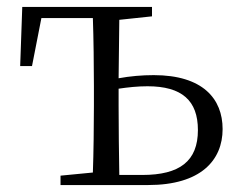

<svg xmlns="http://www.w3.org/2000/svg" viewBox="-20 -532 680 552"><path d="M154 0H406C557 0 620 -71 620 -161C620 -248 563 -316 422 -316C388 -316 354 -313 321 -307L323 -475L417 -485V-512H44L38 -342H72L99 -480H247C249 -424 250 -340 250 -285V-227C250 -173 249 -91 247 -36L154 -27ZM321 -277C348 -281 376 -284 404 -284C503 -284 549 -243 549 -158C549 -69 497 -29 389 -29H323C322 -84 321 -170 321 -227Z"/></svg>

Font: Noto Serif CJK TC Light
Style: Regular
Weight: 300
Designer: Ryoko NISHIZUKA 西塚涼子 (kana & ideographs); Frank Grießhammer (Latin, Greek & Cyrillic); Wenlong ZHANG 张文龙 (bopomofo); San
Foundry: Adobe
Version: Version 2.001;hotconv 1.1.0;makeotfexe 2.6.0